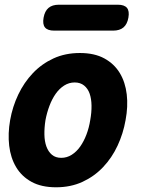

<svg xmlns="http://www.w3.org/2000/svg" viewBox="-20 -785 640 815"><path d="M218 10Q156 10 114 -13Q72 -36 48.5 -75.5Q25 -115 19 -166.5Q13 -218 23 -275Q33 -332 57.5 -383.5Q82 -435 119.5 -474.5Q157 -514 207 -537Q257 -560 319 -560Q381 -560 423 -537Q465 -514 488.5 -475Q512 -436 518 -384.5Q524 -333 513 -275Q503 -218 479 -166.5Q455 -115 417.5 -75.5Q380 -36 330 -13Q280 10 218 10ZM240 -115Q264 -115 284.5 -128Q305 -141 320.5 -163Q336 -185 347 -214Q358 -243 363 -275Q369 -308 368.5 -337Q368 -366 360.5 -387.5Q353 -409 337 -422Q321 -435 297 -435Q273 -435 252.5 -422Q232 -409 216.5 -387Q201 -365 190 -336Q179 -307 173 -275Q168 -243 168.5 -214Q169 -185 177 -163Q185 -141 200.5 -128Q216 -115 240 -115ZM210 -655Q182 -655 171 -668.5Q160 -682 165 -710Q170 -738 186 -751.5Q202 -765 230 -765H480Q508 -765 519 -751.5Q530 -738 525 -710Q520 -682 504 -668.5Q488 -655 460 -655Z"/></svg>

Font: Maple Mono ExtraBold
Style: Italic
Weight: 800
Italic angle: -10°
Monospace: yes
Designer: subframe7536
Version: Version 7.200